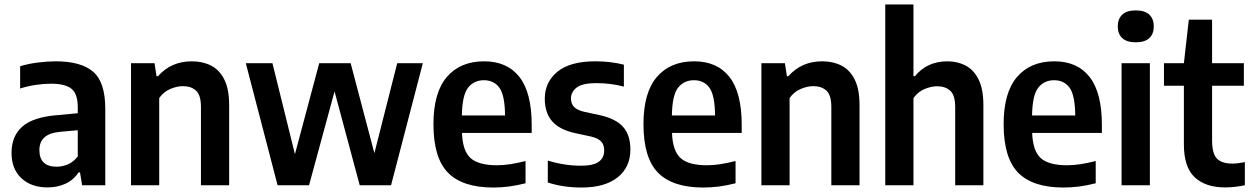

<svg xmlns="http://www.w3.org/2000/svg" viewBox="-20 -828 5595 858"><path d="M193 9.5Q119 9.5 75.2 -32Q31.5 -73.5 31.5 -144.5Q31.5 -220 80 -262.5Q128.5 -305 236.5 -313.5L327.5 -322V-348.5Q327.5 -409 299.2 -431.5Q271 -454 207.5 -454Q177.5 -454 141 -448.8Q104.5 -443.5 70 -432.5V-532Q105.5 -543 148.5 -548.5Q191.5 -554 229.5 -554Q342 -554 396.2 -507.5Q450.5 -461 450.5 -341.5V0H347L337.5 -57.5H331Q308 -23 272 -6.8Q236 9.5 193 9.5ZM156 -157.5Q156 -83 233.5 -83Q257.5 -83 282.2 -93Q307 -103 327.5 -129V-246L249 -239Q201 -234.5 178.5 -214Q156 -193.5 156 -157.5Z M565.5 0V-545.5H670.5L679.5 -487.5H686Q744.5 -554 837.5 -554Q885.5 -554 923 -535Q960.5 -516 982.2 -473Q1004 -430 1004 -358.5V0H878V-350Q878 -403 856 -423Q834 -443 797.5 -443Q771 -443 741.2 -430.5Q711.5 -418 691.5 -390V0Z M1220.5 0 1078.5 -545.5H1197.5L1298 -139L1406.5 -545.5H1547L1653 -143.5L1755 -545.5H1869.5L1727.5 0H1587.5L1475 -419.5L1361 0Z M2184 10Q2047.5 10 1982.2 -56Q1917 -122 1917 -273.5Q1917 -414.5 1977 -484.2Q2037 -554 2143.5 -554Q2246.5 -554 2301.2 -484Q2356 -414 2356 -270V-234H2044.5Q2047.5 -153 2083.2 -121.2Q2119 -89.5 2200.5 -89.5Q2230 -89.5 2261.8 -94.5Q2293.5 -99.5 2328.5 -108.5V-9Q2289 1 2254.2 5.5Q2219.5 10 2184 10ZM2142.5 -469.5Q2098 -469.5 2071.8 -436.2Q2045.5 -403 2044 -312H2237Q2236 -403 2211.5 -436.2Q2187 -469.5 2142.5 -469.5Z M2579 10Q2496 10 2428 -12.5V-110.5Q2501 -87.5 2577 -87.5Q2631.5 -87.5 2655.8 -105.2Q2680 -123 2680 -155Q2680 -182 2666.2 -196Q2652.5 -210 2622.5 -217.5L2548.5 -233.5Q2479 -249 2446.8 -286.8Q2414.5 -324.5 2414.5 -387Q2414.5 -461 2471 -507.5Q2527.5 -554 2641 -554Q2676.5 -554 2708.5 -550Q2740.5 -546 2768 -539V-441Q2709.5 -456.5 2646 -456.5Q2581 -456.5 2556.2 -436.2Q2531.5 -416 2531.5 -388.5Q2531.5 -365 2544.8 -350.8Q2558 -336.5 2588 -329L2662 -313Q2731.5 -297.5 2764.2 -261.2Q2797 -225 2797 -159.5Q2797 -80.5 2739.8 -35.2Q2682.5 10 2579 10Z M3122.5 10Q2986 10 2920.8 -56Q2855.5 -122 2855.5 -273.5Q2855.5 -414.5 2915.5 -484.2Q2975.5 -554 3082 -554Q3185 -554 3239.8 -484Q3294.5 -414 3294.5 -270V-234H2983Q2986 -153 3021.8 -121.2Q3057.5 -89.5 3139 -89.5Q3168.5 -89.5 3200.2 -94.5Q3232 -99.5 3267 -108.5V-9Q3227.5 1 3192.8 5.5Q3158 10 3122.5 10ZM3081 -469.5Q3036.5 -469.5 3010.2 -436.2Q2984 -403 2982.5 -312H3175.5Q3174.5 -403 3150 -436.2Q3125.5 -469.5 3081 -469.5Z M3382.5 0V-545.5H3487.5L3496.5 -487.5H3503Q3561.5 -554 3654.5 -554Q3702.5 -554 3740 -535Q3777.5 -516 3799.2 -473Q3821 -430 3821 -358.5V0H3695V-350Q3695 -403 3673 -423Q3651 -443 3614.5 -443Q3588 -443 3558.2 -430.5Q3528.5 -418 3508.5 -390V0Z M3936 0V-808H4062V-487.5H4068.5Q4123 -554 4214 -554Q4259 -554 4295.2 -535Q4331.5 -516 4353 -473Q4374.5 -430 4374.5 -358V0H4248.5V-349Q4248.5 -402.5 4226.5 -422.5Q4204.5 -442.5 4168 -442.5Q4141.5 -442.5 4111.8 -430.2Q4082 -418 4062 -389.5V0Z M4732 10Q4595.5 10 4530.2 -56Q4465 -122 4465 -273.5Q4465 -414.5 4525 -484.2Q4585 -554 4691.5 -554Q4794.5 -554 4849.2 -484Q4904 -414 4904 -270V-234H4592.5Q4595.5 -153 4631.2 -121.2Q4667 -89.5 4748.5 -89.5Q4778 -89.5 4809.8 -94.5Q4841.5 -99.5 4876.5 -108.5V-9Q4837 1 4802.2 5.5Q4767.5 10 4732 10ZM4690.5 -469.5Q4646 -469.5 4619.8 -436.2Q4593.5 -403 4592 -312H4785Q4784 -403 4759.5 -436.2Q4735 -469.5 4690.5 -469.5Z M4992 0V-545.5H5118.5V0ZM5055.5 -639Q5015 -639 4995 -657.8Q4975 -676.5 4975 -710Q4975 -743.5 4995 -762.5Q5015 -781.5 5055.5 -781.5Q5096 -781.5 5116 -762.5Q5136 -743.5 5136 -710Q5136 -676.5 5116 -657.8Q5096 -639 5055.5 -639Z M5455 9.5Q5367 9.5 5318.8 -35.8Q5270.5 -81 5270.5 -183V-445H5181.5V-545.5H5270.5L5292.5 -740H5396.5V-545.5H5538.5V-445H5396.5V-200.5Q5396.5 -142 5418 -119.5Q5439.5 -97 5487 -97Q5510 -97 5543 -103.5V-0.5Q5524 4 5500.8 6.8Q5477.5 9.5 5455 9.5Z"/></svg>

Font: Encode Sans SemiCondensed SemiCondensed SemiBold
Style: Regular
Weight: 600
Width: 4
Designer: Multiple Designers
Foundry: Impallari Type
Version: Version 3.000; ttfautohint (v1.8.3) -l 8 -r 50 -G 200 -x 14 